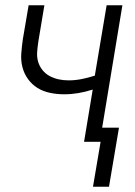

<svg xmlns="http://www.w3.org/2000/svg" viewBox="-20 -540 515 731"><path d="M334 171 363 0H300L333 -199Q305 -190 278 -185.5Q251 -181 224 -181Q197 -181 170.5 -186.5Q144 -192 123 -205Q102 -218 87 -238.5Q72 -259 65.5 -284Q59 -309 61 -336Q63 -363 67 -391L89 -520H149L126 -382Q123 -362 121.5 -342.5Q120 -323 125 -305.5Q130 -288 141.5 -273.5Q153 -259 169 -250.5Q185 -242 203 -238Q221 -234 241 -234Q266 -234 291 -239Q316 -244 341 -252L386 -520H446L369 -54H433L395 171Z"/></svg>

Font: Iosevka QP Light
Style: Italic
Weight: 300
Italic angle: -9°
Designer: Belleve Invis
Foundry: Belleve Invis
Version: Version 20.0.0; ttfautohint (v1.8.4)